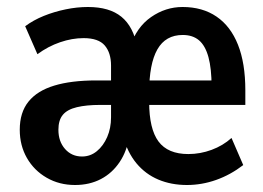

<svg xmlns="http://www.w3.org/2000/svg" viewBox="-20 -519 752 549"><path d="M194.5 10Q149.5 10 113.5 -10.8Q77.5 -31.5 57 -67.2Q36.5 -103 36.5 -148Q36.5 -197.5 61.5 -228.5Q86.5 -259.5 135 -274.2Q183.5 -289 255 -289H310.5V-219H266Q227 -219 199.8 -212.5Q172.5 -206 159.8 -190.8Q147 -175.5 147 -148Q147 -114.5 166 -93Q185 -71.5 214.5 -71.5Q238.5 -71.5 257 -86.8Q275.5 -102 286.5 -127.2Q297.5 -152.5 297.5 -183.5V-331.5Q297.5 -368 279.5 -389Q261.5 -410 219 -410Q186 -410 151.8 -398.2Q117.5 -386.5 87 -364L52 -444Q75.5 -461.5 105.2 -473.5Q135 -485.5 167.5 -492.2Q200 -499 231.5 -499Q293 -499 327.2 -471Q361.5 -443 372.5 -384.5H351.5Q370.5 -441.5 412 -470.2Q453.5 -499 502 -499Q559 -499 599.2 -471.5Q639.5 -444 660.5 -391Q681.5 -338 681.5 -261V-219H391.5V-289H599L585 -271.5Q585 -323 576 -355.8Q567 -388.5 549 -403.8Q531 -419 502.5 -419Q453.5 -419 430 -377.8Q406.5 -336.5 406.5 -254.5V-227.5Q406.5 -150.5 433.2 -114.5Q460 -78.5 518.5 -78.5Q552.5 -78.5 585 -90.5Q617.5 -102.5 642 -124.5L675.5 -47Q639 -19 598 -4.5Q557 10 514.5 10Q469.5 10 432.8 -5.5Q396 -21 370.2 -52Q344.5 -83 332 -129H349Q343.5 -87.5 322.2 -55.8Q301 -24 268.5 -7Q236 10 194.5 10Z"/></svg>

Font: Nunito Sans 12pt ExtraLight Condensed
Style: Regular
Weight: 200
Width: 3
Version: Version 3.101;gftools[0.9.27]